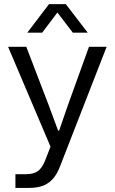

<svg xmlns="http://www.w3.org/2000/svg" viewBox="-20 -754 563 941"><path d="M55.6 99.6H108.9Q144.9 99.6 165.6 84.5Q186.3 69.4 199.9 35.6L234.6 -53V-18.7L19.6 -524.7H108.9L218.3 -239.3L264.9 -113.6H269.7L313.1 -239.3L416.1 -524.7H502.6L276.3 56.1Q261.1 97.3 240.1 121.5Q219.1 145.7 190.5 156.4Q161.9 167 121.1 167H55.6ZM220.1 -733.6H302.7L409.9 -593.9H336.9L261.4 -692.7L186.7 -593.9H113.7Z"/></svg>

Font: Mona Sans VF XLt
Style: Regular
Weight: 200
Designer: Deni Anggara
Foundry: GitHub
Version: Version 2.000;Glyphs 3.2.3 (3260)